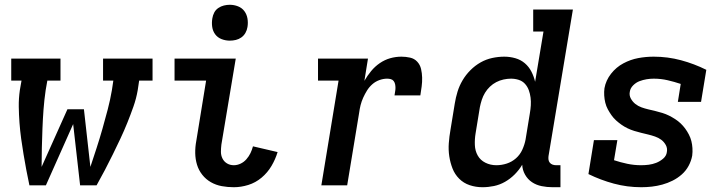

<svg xmlns="http://www.w3.org/2000/svg" viewBox="-20 -775 3040 803"><path d="M103 0Q96 -32 90 -64.5Q84 -97 78.5 -129.5Q73 -162 68.5 -195Q64 -228 61.5 -261.5Q59 -295 58.5 -329Q58 -363 63 -398L70 -438H27V-530H233V-438H178L171 -398Q165 -357 162 -316.5Q159 -276 157.5 -236Q156 -196 155 -156Q154 -116 154 -77L262 -318H331L358 -77Q371 -116 384 -156Q397 -196 408.5 -236.5Q420 -277 430.5 -317Q441 -357 448 -398L454 -438H411V-530H618V-438H562L556 -398Q550 -363 538 -329Q526 -295 512.5 -261.5Q499 -228 483.5 -195Q468 -162 452 -129.5Q436 -97 419 -64.5Q402 -32 384 0H315L286 -256L172 0Z M958 8Q932 8 907.5 3.5Q883 -1 862 -13Q841 -25 826 -44Q811 -63 804 -86Q797 -109 796.5 -134.5Q796 -160 801 -186L842 -438H710V-530H966L906 -171Q904 -155 904 -140Q904 -125 910.5 -112Q917 -99 929.5 -91.5Q942 -84 958 -84Q972 -84 986 -90.5Q1000 -97 1010.5 -109Q1021 -121 1027.5 -134.5Q1034 -148 1038 -163L1141 -139Q1132 -109 1115.5 -81Q1099 -53 1074 -32Q1049 -11 1018.5 -1.5Q988 8 958 8ZM941 -605Q923 -605 906.5 -611.5Q890 -618 880 -631.5Q870 -645 867.5 -662.5Q865 -680 868 -698Q870 -711 876 -722.5Q882 -734 893 -741.5Q904 -749 916.5 -752Q929 -755 941 -755Q959 -755 975.5 -748.5Q992 -742 1002 -728.5Q1012 -715 1015 -697.5Q1018 -680 1015 -662Q1013 -649 1006.5 -637.5Q1000 -626 989.5 -618.5Q979 -611 966.5 -608Q954 -605 941 -605Z M1324 0 1396 -438H1310V-530H1519L1504 -437Q1516 -458 1532 -477.5Q1548 -497 1568.5 -511Q1589 -525 1612 -531.5Q1635 -538 1659 -538Q1677 -538 1695 -534Q1713 -530 1725 -517Q1737 -504 1741 -486.5Q1745 -469 1745.5 -450.5Q1746 -432 1743.5 -413.5Q1741 -395 1738 -376H1630Q1631 -384 1632.5 -392Q1634 -400 1634 -407.5Q1634 -415 1632.5 -422.5Q1631 -430 1626.5 -436Q1622 -442 1614.5 -444Q1607 -446 1599 -446Q1583 -446 1566.5 -440Q1550 -434 1537 -422.5Q1524 -411 1515 -396.5Q1506 -382 1499 -366.5Q1492 -351 1488 -335Q1484 -319 1482 -303L1432 0Z M1998 8Q1970 8 1944.5 -0.5Q1919 -9 1900.5 -27.5Q1882 -46 1872.5 -70.5Q1863 -95 1859 -121.5Q1855 -148 1857 -176Q1859 -204 1864 -232L1882 -342Q1886 -367 1893.5 -391.5Q1901 -416 1914.5 -439Q1928 -462 1947.5 -481.5Q1967 -501 1990 -514Q2013 -527 2038.5 -532.5Q2064 -538 2089 -538Q2113 -538 2135.5 -531.5Q2158 -525 2175 -510.5Q2192 -496 2202.5 -475.5Q2213 -455 2218 -433L2253 -643H2210V-735H2376L2274 -122Q2273 -114 2274 -107Q2275 -100 2279.5 -94.5Q2284 -89 2291 -86.5Q2298 -84 2306 -84H2324V8H2291Q2268 8 2245.5 3.5Q2223 -1 2205 -13Q2187 -25 2176 -44.5Q2165 -64 2164 -86Q2151 -64 2132.5 -45.5Q2114 -27 2092 -14.5Q2070 -2 2046 3Q2022 8 1998 8ZM2056 -84Q2078 -84 2099.5 -91Q2121 -98 2138 -113Q2155 -128 2164.5 -149Q2174 -170 2178 -191L2196 -301Q2199 -318 2200 -334.5Q2201 -351 2199 -367Q2197 -383 2191.5 -398Q2186 -413 2175.5 -424.5Q2165 -436 2149.5 -441Q2134 -446 2117 -446Q2102 -446 2086 -442.5Q2070 -439 2055.5 -431.5Q2041 -424 2029 -412.5Q2017 -401 2008.5 -387Q2000 -373 1995 -357.5Q1990 -342 1987 -327L1969 -217Q1965 -193 1966 -168.5Q1967 -144 1978 -124.5Q1989 -105 2010 -94.5Q2031 -84 2056 -84Q2056 -84 2056 -84Q2056 -84 2056 -84Z M2662 8Q2603 8 2547.5 -7Q2492 -22 2441 -47L2464 -189H2562L2548 -105Q2575 -96 2603.5 -90Q2632 -84 2661 -84Q2677 -84 2693 -86Q2709 -88 2724.5 -94Q2740 -100 2753.5 -111.5Q2767 -123 2769 -139Q2772 -155 2764.5 -168.5Q2757 -182 2745.5 -190.5Q2734 -199 2719.5 -204Q2705 -209 2690.5 -212.5Q2676 -216 2661.5 -219.5Q2647 -223 2632.5 -227.5Q2618 -232 2604.5 -238.5Q2591 -245 2579 -253.5Q2567 -262 2556.5 -271.5Q2546 -281 2537.5 -293Q2529 -305 2522 -318Q2515 -331 2511.5 -345.5Q2508 -360 2507 -375.5Q2506 -391 2508 -406Q2514 -439 2535.5 -466.5Q2557 -494 2587 -510Q2617 -526 2649 -532Q2681 -538 2714 -538Q2773 -538 2828.5 -523Q2884 -508 2934 -483L2912 -349H2815L2827 -424Q2800 -433 2772 -439.5Q2744 -446 2714 -446Q2699 -446 2684 -443.5Q2669 -441 2654.5 -435.5Q2640 -430 2628 -418Q2616 -406 2614 -391Q2611 -376 2618.5 -362.5Q2626 -349 2637.5 -340Q2649 -331 2663 -326Q2677 -321 2692 -317.5Q2707 -314 2721.5 -310.5Q2736 -307 2750.5 -302.5Q2765 -298 2778 -291.5Q2791 -285 2803.5 -277Q2816 -269 2826.5 -259Q2837 -249 2845.5 -237.5Q2854 -226 2861 -212.5Q2868 -199 2871.5 -185Q2875 -171 2876 -155.5Q2877 -140 2875 -124Q2871 -102 2860 -81.5Q2849 -61 2831.5 -45.5Q2814 -30 2793 -19.5Q2772 -9 2750 -3Q2728 3 2706 5.5Q2684 8 2662 8Z"/></svg>

Font: Iosevka Curly Slab SmBdEx
Style: Italic
Weight: 600
Width: 7
Italic angle: -9°
Monospace: yes
Designer: Belleve Invis
Foundry: Belleve Invis
Version: Version 11.1.0; ttfautohint (v1.8.3)